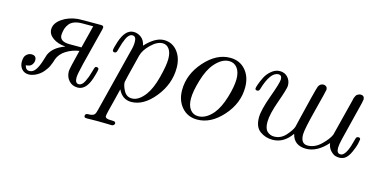

<svg xmlns="http://www.w3.org/2000/svg" viewBox="-67 -761 2491 1274"><g transform="rotate(15 1179.0 -124.0)"><path d="M56.2 -59.1Q56.2 -93.3 72 -108.2Q87.9 -123 106.9 -123Q140.1 -123 140.1 -90.8Q140.1 -74.7 128.7 -59.3Q117.2 -43.9 87.9 -43Q94.7 -12.2 119.9 -12.2Q145 -12.2 162.1 -37.1Q179.2 -62 191.9 -104L205.1 -146Q230 -202.1 308.1 -230V-231Q256.3 -234.9 222.7 -259Q189 -283.2 189 -316.9Q189 -358.9 234.4 -390.9Q279.8 -422.9 342.8 -429.2Q357.9 -430.2 387.2 -430.2H501Q519 -430.2 519 -418Q519 -414.1 517.1 -403.8L453.1 -150.9Q434.1 -73.7 434.1 -51.8Q434.1 -11.7 460 -12.2Q481.9 -12.2 498 -44.7Q514.2 -77.1 523.2 -112.5Q532.2 -147.9 537.1 -150.9Q542 -154.8 551 -152.3Q560.1 -149.9 560.1 -140.1Q560.1 -132.3 551.5 -102.1Q543 -71.8 536.1 -56.2Q508.3 10.7 458 11.2Q420.9 11.2 397.5 -14.4Q374 -40 374 -79.1Q374 -96.2 407.2 -227.1Q359.4 -220.2 319.1 -195.1Q278.8 -169.9 264.2 -129.9Q264.2 -128.9 261.5 -120.4Q258.8 -111.8 255.9 -104.5Q252.9 -97.2 248 -85.2Q243.2 -73.2 235.6 -62Q228 -50.8 218.5 -39.3Q209 -27.8 196 -17.8Q183.1 -7.8 167 0Q141.1 11.2 121.1 11.2Q92.3 11.2 74.2 -8.5Q56.2 -28.3 56.2 -59.1ZM264.2 -298.8Q264.2 -252.9 332 -252.9H414.1L453.1 -408.2H378.9Q346.7 -408.2 324.2 -399.7Q301.8 -391.1 290.3 -376Q278.8 -360.8 273.9 -347.9Q269 -335 266.1 -316.9Q264.2 -304.7 264.2 -298.8Z M551.8 181.2Q551.8 169.9 559.1 166.5Q566.4 163.1 575.9 163.6Q585.4 164.1 597.7 161.1Q609.9 158.2 615.7 149.9Q621.6 143.1 627.4 119.1L735.8 -312Q747.1 -350.1 746.6 -379.9Q746.6 -418 720.7 -418Q708.5 -418 698 -408.4Q687.5 -398.9 680.2 -382.1Q672.9 -365.2 667.7 -351.1Q662.6 -336.9 657.2 -316.4Q651.9 -295.9 650.4 -292Q646.5 -277.8 634.8 -277.8Q620.6 -277.8 620.6 -290Q620.6 -303.2 634.8 -347.2Q665.5 -442.4 723.6 -441.9Q750.5 -441.9 774.2 -424.6Q797.9 -407.2 805.7 -370.1Q872.6 -441.9 931.6 -441.9Q988.8 -441.9 1024.2 -397.5Q1059.6 -353 1059.6 -284.2Q1059.6 -173.3 985.1 -81.1Q910.6 11.2 825.7 11.2Q764.6 11.2 735.8 -49.8H734.9Q730 -26.9 717.8 20Q705.6 66.9 697 102.1Q688.5 137.2 688.5 145Q688.5 163.1 724.6 163.1H730.5Q750.5 163.1 755.9 167Q760.7 171.9 760.7 176.8Q760.7 182.6 755.1 188.2Q749.5 193.8 740.7 193.8Q735.8 193.8 707.3 192.9Q678.7 191.9 645.5 191.9Q625.5 191.9 602.1 192.4Q578.6 192.9 573.7 192.9Q560.5 192.9 556.2 190.4Q551.8 188 551.8 181.2ZM750.5 -105Q750.5 -79.1 769 -45.7Q787.6 -12.2 823.7 -12.2Q870.6 -12.2 913.6 -69.8Q947.8 -115.7 969.2 -199.5Q990.7 -283.2 990.7 -327.1Q990.7 -371.1 973.6 -395Q956.5 -418.9 928.7 -418.9Q890.6 -418.9 849.1 -378.4Q807.6 -337.9 797.9 -298.8Q750.5 -111.8 750.5 -105Z M1132.3 -152.8Q1132.3 -261.7 1212.4 -351.8Q1292.5 -441.9 1386.2 -441.9Q1452.1 -441.9 1492.2 -396Q1532.2 -350.1 1532.2 -276.9Q1532.2 -168 1452.4 -78.4Q1372.6 11.2 1278.3 11.2Q1213.4 11.2 1172.9 -34.9Q1132.3 -81.1 1132.3 -152.8ZM1203.6 -113.8Q1203.6 -65.9 1224.1 -39.1Q1244.6 -12.2 1279.3 -12.2Q1332.5 -12.2 1379.4 -66.9Q1415.5 -109.9 1439 -187.5Q1462.4 -265.1 1462.4 -315.9Q1462.4 -363.8 1441.4 -391.4Q1420.4 -418.9 1385.3 -418.9Q1334.5 -418.9 1286.6 -362.8Q1250.5 -320.8 1227.1 -242.2Q1203.6 -163.6 1203.6 -113.8Z M1600.1 -290Q1600.1 -295.9 1607.7 -317.9Q1615.2 -339.8 1629.6 -368.9Q1644 -397.9 1670.7 -419.9Q1697.3 -441.9 1728 -441.9Q1761.2 -441.9 1782.2 -418.9Q1803.2 -396 1803.2 -361.8Q1803.2 -340.8 1768.6 -244.4Q1733.9 -147.9 1733.9 -94.2Q1733.9 -48.3 1753.9 -30.3Q1773.9 -12.2 1800.3 -12.2Q1847.2 -12.2 1880.1 -49.1Q1913.1 -85.9 1921.9 -111.8Q1921.9 -112.8 1938.5 -182.4Q1955.1 -252 1973.6 -325.4Q1992.2 -398.9 1996.1 -407.2Q2007.3 -430.2 2030.3 -430.2Q2040 -430.2 2048.6 -423.6Q2057.1 -417 2057.1 -401.9Q2057.1 -395 2020.5 -253.4Q1983.9 -111.8 1983.9 -76.2Q1983.9 -12.2 2031.2 -12.2Q2080.1 -12.2 2122.1 -52.5Q2164.1 -92.8 2178.2 -126Q2180.2 -130.9 2242.2 -378.9Q2242.2 -379.9 2243.2 -384Q2244.1 -388.2 2244.6 -390.6Q2245.1 -393.1 2246.6 -397.5Q2248 -401.9 2250 -405Q2252 -408.2 2253.9 -412.6Q2255.9 -417 2259 -419.4Q2262.2 -421.9 2266.1 -424.3Q2270 -426.8 2275.1 -428.5Q2280.3 -430.2 2285.2 -430.2Q2310.1 -430.2 2312 -404.8Q2312 -399.9 2307.1 -377.9L2241.2 -112.8Q2231.4 -72.8 2231 -50.8Q2231 -11.7 2257.3 -12.2Q2269.5 -12.2 2280.3 -23.2Q2291 -34.2 2299.1 -52Q2307.1 -69.8 2312 -85.4Q2316.9 -101.1 2321.5 -119.1Q2326.2 -137.2 2327.1 -139.2Q2331.1 -153.3 2344.2 -152.8Q2358.4 -152.8 2357.9 -140.1Q2356 -127.9 2352.1 -108.9Q2348.1 -89.8 2331.1 -51.5Q2314 -13.2 2292 1Q2275.9 10.7 2254.9 11.2Q2241.7 11.2 2227.3 7.1Q2212.9 2.9 2194.6 -16.1Q2176.3 -35.2 2171.9 -66.9Q2102.1 11.2 2026.9 11.2Q1944.8 11.2 1926.3 -62V-64H1925.3Q1873.5 11.2 1795.9 11.2Q1747.1 11.2 1709.5 -16.4Q1671.9 -43.9 1671.9 -108.9Q1671.9 -160.6 1709.5 -263.4Q1747.1 -366.2 1747.1 -390.1Q1747.1 -418.9 1724.1 -418.9Q1668 -418.9 1630.9 -292Q1627 -277.8 1614.3 -277.8Q1600.1 -277.8 1600.1 -290Z"/></g></svg>

Font: CMU Classical Serif
Style: Italic
Weight: 500
Italic angle: -14.04°
Version: Version 0.7.0